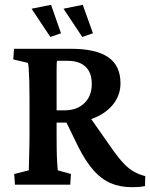

<svg xmlns="http://www.w3.org/2000/svg" viewBox="-20 -779 633 810"><path d="M43 0 40 -44.9 101.6 -60.5Q101.6 -66.4 102.1 -82.5Q102.5 -98.6 103 -120.1Q103.5 -141.6 104 -164.6Q104.5 -187.5 104.5 -208V-364.3Q104.5 -406.2 103.5 -438.5Q102.5 -470.7 101.1 -490.2Q99.6 -509.8 97.7 -513.7L36.1 -528.3L39.1 -573.2H279.3Q384.8 -573.2 436.5 -537.6Q488.3 -502 488.3 -427.7Q488.3 -379.9 460 -342.3Q431.6 -304.7 381.8 -283.2Q332 -261.7 267.6 -261.7H208V-313.5H252.9Q304.7 -313.5 335.9 -343.8Q367.2 -374 367.2 -424.8Q367.2 -472.7 340.8 -497.6Q314.5 -522.5 264.6 -522.5H220.7Q219.7 -519.5 219.2 -508.8Q218.8 -498 218.8 -479.5Q218.8 -460.9 218.8 -435.1Q218.8 -409.2 218.8 -375V-208Q218.8 -176.8 219.2 -146.5Q219.7 -116.2 221.2 -93.3Q222.7 -70.3 223.6 -60.5L279.3 -44.9L276.4 0ZM537.1 10.7Q486.3 10.7 446.8 -6.3Q407.2 -23.4 374.5 -60.5Q341.8 -97.7 311.5 -157.2L252.9 -277.3L348.6 -299.8L460.9 -139.6Q484.4 -107.4 504.9 -86.4Q525.4 -65.4 546.9 -53.7Q568.4 -42 592.8 -36.1L591.8 5.9Q578.1 8.8 564.5 9.8Q550.8 10.7 537.1 10.7ZM327.1 -623 248 -742.2 329.1 -758.8 372.1 -638.7ZM192.4 -623 113.3 -742.2 195.3 -758.8 237.3 -638.7Z"/></svg>

Font: Crimson Pro SemiBold
Style: Regular
Weight: 600
Designer: Jacques Le Bailly
Foundry: Baron von Fonthausen
Version: Version 1.003